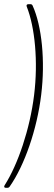

<svg xmlns="http://www.w3.org/2000/svg" viewBox="-35 -786 259 918"><path d="M111 -766H101C93 -766 90 -761 93 -754C132 -656 148 -491 128 -331C108 -169 51 0 -13 100C-17 107 -15 112 -7 112H0C5 112 9 110 12 105C82 5 142 -167 162 -333C182 -495 165 -662 121 -759C119 -764 115 -766 111 -766Z"/></svg>

Font: Barlow Thin
Style: Italic
Weight: 250
Italic angle: -7°
Designer: Jeremy Tribby
Foundry: Tribby Type
Version: Version 1.422;hotconv 1.0.109;makeotfexe 2.5.65596